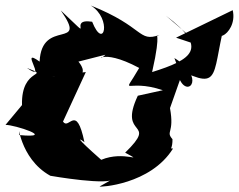

<svg xmlns="http://www.w3.org/2000/svg" viewBox="-72 -619 869 698"><path d="M577 -367C740 -284 693 -352 754 -569C664 -435 796 -488 774 -582L568 -482C660 -452 680 -435 531 -562C690 -443 625 -402 481 -357C518 -519 486 -479 508 -492C429 -464 454 -521 258 -599C336 -551 306 -432 263 -540C166 -555 286 -452 149 -581C251 -435 79 -556 72 -395C-6 -452 105 -316 26 -372C117 -336 4 -379 8 -237L-52 -165C-21 -166 137 -115 -2 -128C-5 -187 -5 -44 111 20C111 20 333 59 343 29L290 59C289 62 475 53 557 -79C411 -97 558 1 555 -113C529 -143 563 -133 546 -226L582 -328C614 -264 675 -339 562 -408ZM311 -420C277 -383 286 -451 434 -372C370 -260 383 -337 520 -291L429 -271C355 -114 507 -185 383 -64C457 -23 379 -73 296 -38C194 -128 217 -116 235 -102C205 -246 179 -144 157 -177L240 -357C103 -342 138 -338 117 -342C324 -310 173 -433 213 -395Z"/></svg>

Font: Asimov Silicon
Style: Regular
Weight: 400
Designer: Google
Version: Version 2.000980; 2014